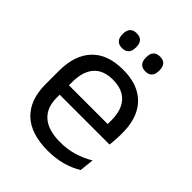

<svg xmlns="http://www.w3.org/2000/svg" viewBox="-194 -770 888 888"><g transform="rotate(45 250.0 -326.0)"><path d="M271 11Q159.5 11 103 -43.5Q46.5 -98 46.5 -199.5V-286.5Q46.5 -389.5 99 -445.2Q151.5 -501 252.5 -501Q320.5 -501 366 -475.8Q411.5 -450.5 434.5 -404Q457.5 -357.5 457.5 -293V-275Q457.5 -259 456.2 -243Q455 -227 453 -211.5H378.5Q379.5 -235.5 379.8 -257Q380 -278.5 380 -296.5Q380 -341 365.8 -371.8Q351.5 -402.5 323.2 -418.8Q295 -435 252.5 -435Q189.5 -435 158 -398.5Q126.5 -362 126.5 -294V-247.5L127 -237.5V-191Q127 -160.5 136 -136Q145 -111.5 164.2 -93.8Q183.5 -76 213.2 -66.8Q243 -57.5 284 -57.5Q331.5 -57.5 372.5 -70Q413.5 -82.5 449.5 -104L442 -34Q409.5 -13.5 366.5 -1.2Q323.5 11 271 11ZM436 -211.5H89V-272.5H436ZM178 -567.5Q156.5 -567.5 145.5 -579.8Q134.5 -592 134.5 -614.5V-618Q134.5 -640.5 145.5 -652.5Q156.5 -664.5 178 -664.5Q200.5 -664.5 211.2 -652.5Q222 -640.5 222 -618V-614.5Q222 -592 211.2 -579.8Q200.5 -567.5 178 -567.5ZM331 -567.5Q309 -567.5 298.2 -579.8Q287.5 -592 287.5 -614.5V-618Q287.5 -640.5 298.2 -652.5Q309 -664.5 331 -664.5Q352.5 -664.5 363.2 -652.5Q374 -640.5 374 -618V-614.5Q374 -592 363.2 -579.8Q352.5 -567.5 331 -567.5Z"/></g></svg>

Font: Anek Malayalam
Style: Regular
Weight: 400
Version: Version 1.003